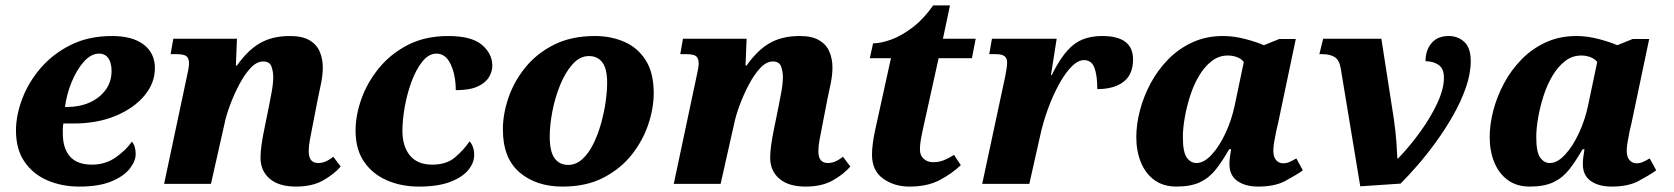

<svg xmlns="http://www.w3.org/2000/svg" viewBox="-20 -679 6182 709"><path d="M273 10Q209 10 156 -12.5Q103 -35 71 -81Q39 -127 39 -197Q39 -253 62 -314Q85 -375 130 -427.5Q175 -480 241 -513Q307 -546 394 -546Q469 -546 510.5 -514.5Q552 -483 552 -427Q552 -372 513 -325.5Q474 -279 406.5 -251Q339 -223 252 -223H214Q212 -213 212 -203.5Q212 -194 212 -186Q212 -131 238.5 -101Q265 -71 320 -71Q369 -71 407.5 -98Q446 -125 467 -156Q481 -140 481 -110Q481 -84 459 -56Q437 -28 391 -9Q345 10 273 10ZM228 -284Q274 -284 311 -300.5Q348 -317 370 -347Q392 -377 392 -417Q392 -447 380 -464Q368 -481 346 -481Q316 -481 289.5 -451Q263 -421 244.5 -376Q226 -331 220 -284Z M1073 10Q1010 10 976 -19Q942 -48 942 -97Q942 -136 957 -207L973 -286Q977 -305 983 -338Q989 -371 989 -395Q989 -414 982.5 -433Q976 -452 952 -452Q928 -452 905.5 -428Q883 -404 863.5 -367Q844 -330 829.5 -291Q815 -252 809 -222L759 0H586L670 -396Q673 -409 675.5 -422.5Q678 -436 678 -444Q678 -463 669 -471Q660 -479 631 -479H610L620 -536H855L851 -437H855Q895 -494 940.5 -520Q986 -546 1051 -546Q1097 -546 1123.5 -530Q1150 -514 1161 -487.5Q1172 -461 1172 -430Q1172 -404 1166 -373Q1160 -342 1154 -316L1134 -213Q1129 -186 1124.5 -163.5Q1120 -141 1120 -120Q1120 -77 1155 -77Q1169 -77 1182 -82.5Q1195 -88 1211 -100L1238 -64Q1214 -36 1173.5 -13Q1133 10 1073 10Z M1527 10Q1462 10 1409 -13Q1356 -36 1324.5 -81.5Q1293 -127 1293 -197Q1293 -253 1314.5 -313.5Q1336 -374 1379 -427Q1422 -480 1486 -513Q1550 -546 1635 -546Q1721 -546 1759.5 -513.5Q1798 -481 1798 -436Q1798 -415 1785.5 -394Q1773 -373 1743.5 -359.5Q1714 -346 1663 -346Q1663 -401 1644.5 -441Q1626 -481 1592 -481Q1563 -481 1539.5 -451.5Q1516 -422 1499.5 -377Q1483 -332 1474.5 -283.5Q1466 -235 1466 -197Q1466 -138 1494 -104.5Q1522 -71 1576 -71Q1629 -71 1661 -98.5Q1693 -126 1714 -157Q1721 -150 1726 -137Q1731 -124 1731 -106Q1731 -78 1709.5 -51.5Q1688 -25 1643 -7.5Q1598 10 1527 10Z M2057 10Q1960 10 1898.5 -42.5Q1837 -95 1837 -201Q1837 -258 1857.5 -318Q1878 -378 1920 -430Q1962 -482 2026 -514Q2090 -546 2177 -546Q2236 -546 2285.5 -524.5Q2335 -503 2364.5 -456.5Q2394 -410 2394 -335Q2394 -280 2374 -220Q2354 -160 2313 -108Q2272 -56 2208.5 -23Q2145 10 2057 10ZM2078 -70Q2107 -70 2130.5 -91.5Q2154 -113 2171 -147.5Q2188 -182 2199.5 -223Q2211 -264 2216.5 -303.5Q2222 -343 2222 -373Q2222 -426 2204 -449Q2186 -472 2155 -472Q2121 -472 2094 -441.5Q2067 -411 2048 -364Q2029 -317 2019.5 -266.5Q2010 -216 2010 -175Q2010 -119 2028 -94.5Q2046 -70 2078 -70Z M2955 10Q2892 10 2858 -19Q2824 -48 2824 -97Q2824 -136 2839 -207L2855 -286Q2859 -305 2865 -338Q2871 -371 2871 -395Q2871 -414 2864.5 -433Q2858 -452 2834 -452Q2810 -452 2787.5 -428Q2765 -404 2745.5 -367Q2726 -330 2711.5 -291Q2697 -252 2691 -222L2641 0H2468L2552 -396Q2555 -409 2557.5 -422.5Q2560 -436 2560 -444Q2560 -463 2551 -471Q2542 -479 2513 -479H2492L2502 -536H2737L2733 -437H2737Q2777 -494 2822.5 -520Q2868 -546 2933 -546Q2979 -546 3005.5 -530Q3032 -514 3043 -487.5Q3054 -461 3054 -430Q3054 -404 3048 -373Q3042 -342 3036 -316L3016 -213Q3011 -186 3006.5 -163.5Q3002 -141 3002 -120Q3002 -77 3037 -77Q3051 -77 3064 -82.5Q3077 -88 3093 -100L3120 -64Q3096 -36 3055.5 -13Q3015 10 2955 10Z M3338 10Q3282 10 3241 -19.5Q3200 -49 3200 -108Q3200 -126 3203 -149Q3206 -172 3210 -191L3270 -464H3192L3204 -519Q3232 -519 3270 -532.5Q3308 -546 3349 -577Q3390 -608 3426 -659H3488L3462 -536H3583L3569 -464H3446L3387 -197Q3382 -174 3379.5 -157.5Q3377 -141 3377 -127Q3377 -105 3391 -92.5Q3405 -80 3426 -80Q3448 -80 3467 -88Q3486 -96 3503 -107L3528 -69Q3494 -37 3449 -13.5Q3404 10 3338 10Z M3692 -397Q3694 -409 3696.5 -422.5Q3699 -436 3699 -449Q3699 -463 3690 -471Q3681 -479 3657 -479H3633L3643 -536H3882L3861 -402H3864Q3901 -478 3942 -512Q3983 -546 4050 -546Q4164 -546 4164 -460Q4164 -404 4129 -377Q4094 -350 4032 -350Q4032 -400 4021.5 -428.5Q4011 -457 3983 -457Q3961 -457 3937.5 -433.5Q3914 -410 3891.5 -369.5Q3869 -329 3850 -277.5Q3831 -226 3819 -169L3781 0H3607Z M4324 10Q4276 10 4243 -14Q4210 -38 4193 -79.5Q4176 -121 4176 -173Q4176 -220 4189.5 -271.5Q4203 -323 4229 -371.5Q4255 -420 4293.5 -459.5Q4332 -499 4383 -522.5Q4434 -546 4496 -546Q4537 -546 4580 -534.5Q4623 -523 4647 -512L4704 -535H4765L4700 -226Q4697 -215 4693 -196Q4689 -177 4685.5 -156.5Q4682 -136 4682 -123Q4682 -99 4692.5 -87.5Q4703 -76 4718 -76Q4731 -76 4742 -81Q4753 -86 4767 -94L4791 -50Q4764 -31 4725.5 -10.5Q4687 10 4626 10Q4579 10 4549.5 -10.5Q4520 -31 4520 -73Q4520 -84 4521.5 -97.5Q4523 -111 4526 -128H4519Q4494 -84 4469.5 -53Q4445 -22 4411 -6Q4377 10 4324 10ZM4398 -77Q4426 -77 4454.5 -108Q4483 -139 4505.5 -187.5Q4528 -236 4539 -288L4573 -450Q4564 -462 4548 -468Q4532 -474 4514 -474Q4481 -474 4454.5 -453.5Q4428 -433 4408 -399.5Q4388 -366 4375 -325.5Q4362 -285 4355 -245Q4348 -205 4348 -173Q4348 -117 4362.5 -97Q4377 -77 4398 -77Z M4931 -426Q4926 -457 4909 -468Q4892 -479 4862 -479H4852L4866 -536H5081L5127 -240Q5134 -190 5136.5 -154.5Q5139 -119 5140 -94H5143Q5187 -140 5225.5 -193.5Q5264 -247 5288 -299Q5312 -351 5312 -392Q5312 -426 5292 -439.5Q5272 -453 5244 -453Q5244 -493 5266 -519.5Q5288 -546 5330 -546Q5364 -546 5387.5 -524Q5411 -502 5411 -454Q5411 -407 5393 -355.5Q5375 -304 5346 -253Q5317 -202 5282.5 -154.5Q5248 -107 5213.5 -67.5Q5179 -28 5152 -1L5003 9Z M5629 10Q5581 10 5548 -14Q5515 -38 5498 -79.5Q5481 -121 5481 -173Q5481 -220 5494.5 -271.5Q5508 -323 5534 -371.5Q5560 -420 5598.5 -459.5Q5637 -499 5688 -522.5Q5739 -546 5801 -546Q5842 -546 5885 -534.5Q5928 -523 5952 -512L6009 -535H6070L6005 -226Q6002 -215 5998 -196Q5994 -177 5990.5 -156.5Q5987 -136 5987 -123Q5987 -99 5997.5 -87.5Q6008 -76 6023 -76Q6036 -76 6047 -81Q6058 -86 6072 -94L6096 -50Q6069 -31 6030.5 -10.5Q5992 10 5931 10Q5884 10 5854.5 -10.5Q5825 -31 5825 -73Q5825 -84 5826.5 -97.5Q5828 -111 5831 -128H5824Q5799 -84 5774.5 -53Q5750 -22 5716 -6Q5682 10 5629 10ZM5703 -77Q5731 -77 5759.5 -108Q5788 -139 5810.5 -187.5Q5833 -236 5844 -288L5878 -450Q5869 -462 5853 -468Q5837 -474 5819 -474Q5786 -474 5759.5 -453.5Q5733 -433 5713 -399.5Q5693 -366 5680 -325.5Q5667 -285 5660 -245Q5653 -205 5653 -173Q5653 -117 5667.5 -97Q5682 -77 5703 -77Z"/></svg>

Font: Noto Serif ExtraBold
Style: Italic
Weight: 800
Italic angle: -12°
Designer: Monotype Design Team
Foundry: Monotype Imaging Inc.
Version: Version 2.013